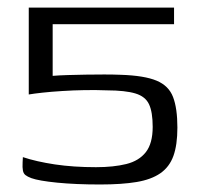

<svg xmlns="http://www.w3.org/2000/svg" viewBox="-20 -480 528 506"><path d="M447.5 -143.8Q447.5 -98.1 437 -69Q426.5 -40 402.6 -23.4Q378.6 -6.8 339.9 -0.3Q301.2 6.2 243.9 6.2Q179.6 6.2 130.8 1.4Q82 -3.5 62.7 -10.5Q52.5 -14.3 47.2 -18.5Q41.9 -22.6 40.4 -30.5Q38.8 -38.3 39.6 -52.3L40.3 -65.9Q75.7 -54.1 124.6 -46.7Q173.5 -39.4 232.9 -39.4Q279.3 -39.4 312.8 -47.7Q346.3 -56 364.4 -79.1Q382.4 -102.2 382.4 -145.6Q382.4 -184.8 372.7 -205.3Q363.1 -225.8 336.8 -233.7Q310.5 -241.7 261.5 -241.9Q233.8 -243 203.3 -242.5Q172.7 -242 143.8 -240.1Q114.8 -238.3 91.9 -235.8Q69 -233.3 55.8 -231V-460H438.7V-416.2H118.8V-280.1Q136 -281.5 158.8 -282.2Q181.6 -282.8 206.3 -283.3Q231 -283.7 254.9 -283.7Q278.9 -283.7 297.8 -282.9Q360.5 -280.9 392.7 -267.4Q424.8 -254 436.1 -224.2Q447.5 -194.5 447.5 -143.8Z"/></svg>

Font: Genos Thin
Style: Regular
Weight: 100
Designer: Robert E. Leuschke
Foundry: Robert E. Leuschke
Version: Version 1.010